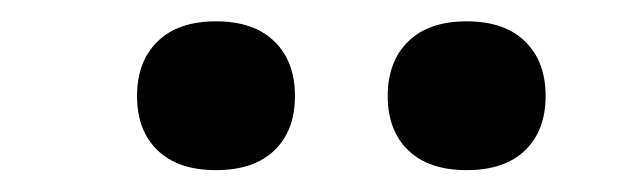

<svg xmlns="http://www.w3.org/2000/svg" viewBox="-20 -800 594 180"><path d="M417.5 -640.5Q382 -640.5 362.8 -659Q343.5 -677.5 343.5 -710Q343.5 -742.5 362.8 -761.2Q382 -780 417.5 -780Q453 -780 472.2 -761.2Q491.5 -742.5 491.5 -710Q491.5 -677.5 472.2 -659Q453 -640.5 417.5 -640.5ZM182.5 -640.5Q147 -640.5 127.8 -659Q108.5 -677.5 108.5 -710Q108.5 -742.5 127.8 -761.2Q147 -780 182.5 -780Q218 -780 237.2 -761.2Q256.5 -742.5 256.5 -710Q256.5 -677.5 237.2 -659Q218 -640.5 182.5 -640.5Z"/></svg>

Font: Encode Sans SmBold
Style: Regular
Weight: 600
Designer: Multiple Designers
Foundry: Impallari Type
Version: Version 3.002; ttfautohint (v1.8.3) -l 8 -r 50 -G 200 -x 14 